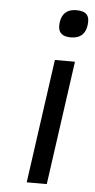

<svg xmlns="http://www.w3.org/2000/svg" viewBox="-52 -739 380 772"><g transform="rotate(5 138.0 -353.5)"><path d="M167 0H86L156 -500H237ZM225 -707Q255 -707 267 -693.5Q279 -680 275 -651Q268 -596 211 -596Q155 -596 162 -651Q169 -707 225 -707Z"/></g></svg>

Font: Fivo Sans Modern
Style: Italic
Weight: 400
Designer: Alexander Slobzheninov
Foundry: Alexander Slobzheninov
Version: 1.0